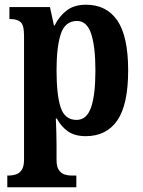

<svg xmlns="http://www.w3.org/2000/svg" viewBox="-20 -566 605 815"><path d="M11 229V179H21Q33 179 47.5 174.5Q62 170 72 155.5Q82 141 82 112V-415Q82 -461 66.5 -473Q51 -485 26 -485H20V-536H192L209 -458H212Q231 -497 263 -521.5Q295 -546 345 -546Q432 -546 478 -479Q524 -412 524 -267Q524 -122 478 -55Q432 12 344 12Q298 12 269 -8Q240 -28 221 -63H217Q218 -39 219 -10Q220 19 220 49V113Q220 142 230 156Q240 170 254 174.5Q268 179 280 179H304V229ZM305 -57Q348 -57 366.5 -110Q385 -163 385 -267Q385 -368 367 -422.5Q349 -477 307 -477Q256 -477 238 -421.5Q220 -366 220 -268Q220 -163 237.5 -110Q255 -57 305 -57Z"/></svg>

Font: Noto Serif Khmer Condensed
Style: Bold
Weight: 700
Width: 3
Designer: Danh Hong and the Monotype Design Team
Foundry: Monotype Imaging Inc.
Version: Version 2.004; ttfautohint (v1.8.4.7-5d5b)